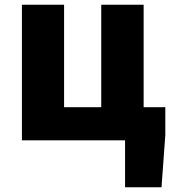

<svg xmlns="http://www.w3.org/2000/svg" viewBox="-20 -589 726 806"><path d="M583 -139V-569H405V-139H249V-569H72V0H505V197H658L674 -22V-139Z"/></svg>

Font: Noto Sans CJK Black
Style: Bold
Weight: 900
Designer: Ryoko NISHIZUKA (kana & ideographs); Paul D. Hunt (Latin, Greek & Cyrillic); Wenlong ZHANG (bopomofo); Sandoll Communica
Foundry: Adobe Systems Incorporated
Version: Version 1.000;PS 1;hotconv 1.0.78;makeotf.lib2.5.61930